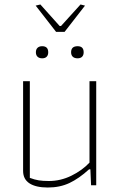

<svg xmlns="http://www.w3.org/2000/svg" viewBox="-20 -826 538 856"><path d="M139 -801 160 -806 246 -710H252L339 -806L359 -801L268 -684H230ZM140 -593Q140 -606 147.5 -613Q155 -620 168 -620Q195 -620 195 -593Q195 -580 188 -573Q181 -566 168 -566Q155 -566 147.5 -573Q140 -580 140 -593ZM297 -593Q297 -620 326 -620Q353 -620 353 -593Q353 -580 346 -573Q339 -566 326 -566Q312 -566 304.5 -573Q297 -580 297 -593ZM83 -64V-464H113V-33Q134 -25 152.5 -22Q171 -19 198 -19Q250 -19 298 -42.5Q346 -66 379 -101V-464H409V0H386L383 -71H377Q332 -30 289.5 -10Q247 10 193 10Q140 10 111.5 -8.5Q83 -27 83 -64Z"/></svg>

Font: Athiti ExtraLight
Style: Regular
Weight: 275
Designer: CadsonDemak Team
Foundry: CadsonDemak
Version: Version 1.033